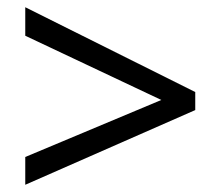

<svg xmlns="http://www.w3.org/2000/svg" viewBox="-20 -695 612 532"><path d="M50 -260 427 -418 50 -596V-675L521 -440V-390L50 -183Z"/></svg>

Font: Noto Sans Telugu UI
Style: Regular
Weight: 400
Designer: Jelle Bosma - Monotype Design Team
Foundry: Monotype Imaging Inc.
Version: Version 2.006